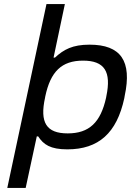

<svg xmlns="http://www.w3.org/2000/svg" viewBox="-20 -730 648 950"><path d="M595 -244 597 -256C634 -428 578 -509 423 -509C339 -509 295 -485 252 -445H245L301 -710H210L16 200H107L162 -55H169C195 -15 229 9 313 9C468 9 558 -72 595 -244ZM203 -247 204 -253C230 -376 285 -430 391 -430C497 -430 532 -376 506 -253L505 -247C478 -124 421 -70 315 -70C209 -70 176 -124 203 -247Z"/></svg>

Font: LT Wave Text Italic
Style: Regular
Weight: 400
Designer: Daniel Lyons
Version: Version 2.5 (Glyphs App)